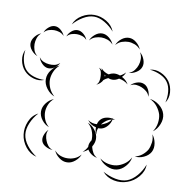

<svg xmlns="http://www.w3.org/2000/svg" viewBox="-151 -931 1086 1127"><g transform="rotate(10 392.0 -368.0)"><path d="M199 -760Q213 -796 248 -817Q283 -838 321 -838Q359 -838 394 -817Q429 -796 443 -760Q418 -789 385 -808.5Q352 -828 321 -828Q290 -828 257 -808.5Q224 -789 199 -760ZM471 -685Q479 -707 500 -724Q521 -741 545 -741Q568 -741 589 -723.5Q610 -706 618 -684Q603 -702 583 -709.5Q563 -717 545 -717Q526 -717 506 -710Q486 -703 471 -685ZM315 -685Q323 -706 343 -722.5Q363 -739 385 -739Q407 -739 427 -722.5Q447 -706 455 -685Q440 -702 421 -708.5Q402 -715 385 -715Q367 -715 348 -708.5Q329 -702 315 -685ZM44 -685Q50 -703 67.5 -718Q85 -733 104 -733Q123 -733 140 -718Q157 -703 164 -685Q151 -699 135 -704Q119 -709 104 -709Q89 -709 72.5 -704Q56 -699 44 -685ZM180 -685Q186 -703 203 -718Q220 -733 239 -733Q258 -733 275.5 -718Q293 -703 299 -685Q287 -699 270.5 -704Q254 -709 239 -709Q224 -709 208 -704Q192 -699 180 -685ZM33 -542Q13 -549 -3.5 -568.5Q-20 -588 -20 -609Q-20 -630 -4 -650Q12 -670 32 -677Q16 -663 10 -644.5Q4 -626 4 -609Q4 -592 10 -573.5Q16 -555 33 -542ZM622 -669Q639 -656 648.5 -631.5Q658 -607 651 -587Q644 -566 622 -552.5Q600 -539 578 -538Q599 -546 611 -562Q623 -578 628 -594Q634 -611 633.5 -631Q633 -651 622 -669ZM697 -578Q729 -587 762 -572.5Q795 -558 815 -531Q834 -503 836.5 -467.5Q839 -432 820 -404Q828 -436 825 -469.5Q822 -503 806 -525Q791 -547 760.5 -561Q730 -575 697 -578ZM97 -411Q67 -399 33 -409Q-1 -419 -23 -443Q-45 -467 -51.5 -502Q-58 -537 -43 -566Q-48 -533 -40.5 -501Q-33 -469 -16 -450Q2 -430 33 -420Q64 -410 97 -411ZM400 -538Q411 -534 422 -525Q418 -532 416 -538Q426 -526 438 -519Q450 -512 463 -509Q477 -517 490 -519Q509 -522 530 -514Q549 -523 562 -538Q557 -522 543 -508Q570 -494 583 -470Q571 -481 556.5 -487Q542 -493 528 -495Q509 -482 489 -482Q477 -482 465 -487Q451 -481 439 -471Q434 -460 423.5 -450.5Q413 -441 402 -437Q414 -447 417 -461Q420 -475 419 -488Q419 -501 415.5 -514.5Q412 -528 400 -538ZM172 -526Q164 -508 144.5 -494.5Q125 -481 105 -483Q86 -485 69.5 -502Q53 -519 48 -538Q59 -522 75.5 -515Q92 -508 108 -507Q123 -505 140.5 -508.5Q158 -512 172 -526ZM172 -326Q145 -336 125 -362.5Q105 -389 105 -418Q105 -447 125 -473.5Q145 -500 172 -510Q150 -491 139.5 -466Q129 -441 129 -418Q129 -395 139.5 -370Q150 -345 172 -326ZM439 -504Q442 -499 443 -493Q445 -495 447 -497Q443 -500 439 -504ZM599 -468Q612 -483 635 -490.5Q658 -498 677 -490Q695 -483 706 -461.5Q717 -440 716 -420Q710 -439 696 -450.5Q682 -462 667 -468Q653 -474 635 -476Q617 -478 599 -468ZM727 -409Q757 -406 784 -385Q811 -364 819 -335Q827 -306 814 -274Q801 -242 777 -225Q794 -250 798 -278Q802 -306 796 -329Q789 -352 772 -374Q755 -396 727 -409ZM172 -143Q147 -152 128.5 -176Q110 -200 110 -227Q110 -253 128.5 -277Q147 -301 172 -310Q152 -293 143 -270.5Q134 -248 134 -227Q134 -205 143 -182.5Q152 -160 172 -143ZM453 -149Q443 -167 444 -190Q410 -198 392 -224Q405 -215 418.5 -211.5Q432 -208 446 -209Q450 -226 460 -237Q472 -251 492 -256Q512 -261 531 -257Q533 -260 534 -263Q534 -260 533 -257Q540 -255 547 -253Q539 -253 532 -252Q528 -231 513 -213Q498 -195 478 -189Q468 -187 457 -187Q450 -168 453 -149ZM478 -221Q474 -217 470 -212H472Q487 -217 502 -226Q517 -235 528 -251Q512 -248 499.5 -239.5Q487 -231 478 -221ZM130 41Q91 32 64.5 -1.5Q38 -35 33 -75Q28 -114 44.5 -153.5Q61 -193 97 -211Q70 -182 54.5 -145Q39 -108 43 -76Q47 -44 71.5 -12.5Q96 19 130 41ZM392 -208Q418 -199 437 -174Q456 -149 456 -122Q456 -99 442 -76Q442 -72 443 -69Q447 -54 455.5 -39Q464 -24 481 -15Q464 -17 447.5 -28Q431 -39 423 -54Q409 -41 392 -35Q409 -49 419 -69Q417 -89 432 -111Q432 -116 432 -122Q432 -143 422.5 -167Q413 -191 392 -208ZM777 -207Q794 -187 799 -157.5Q804 -128 792 -105Q779 -82 751.5 -69.5Q724 -57 698 -61Q724 -67 742.5 -82.5Q761 -98 771 -116Q780 -135 783 -159Q786 -183 777 -207ZM216 -15Q197 -15 176.5 -25.5Q156 -36 149 -53Q142 -71 150 -92.5Q158 -114 172 -127Q163 -110 164.5 -93Q166 -76 172 -62Q177 -48 187.5 -34.5Q198 -21 216 -15ZM684 -53Q680 -24 657.5 1.5Q635 27 607 33Q578 39 547.5 24.5Q517 10 501 -15Q524 3 551.5 8.5Q579 14 602 9Q625 4 647.5 -11.5Q670 -27 684 -53ZM775 -26Q775 14 747 47Q719 80 681 93Q643 107 601 98.5Q559 90 533 59Q568 79 607.5 87Q647 95 678 84Q708 73 734.5 42.5Q761 12 775 -26ZM389 -18Q381 5 358.5 23.5Q336 42 312 42Q287 43 264 25.5Q241 8 232 -15Q248 4 269.5 11.5Q291 19 311 18Q331 18 352 9.5Q373 1 389 -18Z"/></g></svg>

Font: Rubik Puddles
Style: Regular
Weight: 400
Designer: Hubert and Fischer, NaN
Foundry: Hubert and Fischer, NaN
Version: Version 2.200